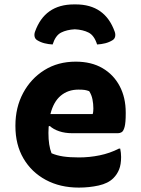

<svg xmlns="http://www.w3.org/2000/svg" viewBox="-20 -836 640 872"><path d="M324 -556Q395 -556 445.5 -526.5Q496 -497 523.5 -445Q551 -393 551 -325V-320Q551 -279 546 -260Q541 -241 533 -236Q525 -231 516 -231H308Q275 -231 248.5 -240Q222 -249 206 -264L201 -262Q200 -249 200 -234V-231Q200 -203 203.5 -180.5Q207 -158 214 -140Q237 -130 266.5 -125.5Q296 -121 339 -121Q386 -121 432.5 -130.5Q479 -140 520 -161H526Q528 -151 529 -141.5Q530 -132 530 -123Q530 -89 521 -66.5Q512 -44 495 -27Q471 -3 428 6.5Q385 16 338 16Q253 16 188 -19Q123 -54 86.5 -116.5Q50 -179 50 -263V-266Q50 -348 85 -413.5Q120 -479 181.5 -517.5Q243 -556 324 -556ZM336 -429Q289 -429 256 -401.5Q223 -374 209 -318H401Q403 -324 403.5 -331.5Q404 -339 404 -344Q404 -364 400 -384.5Q396 -405 385 -422Q374 -426 364.5 -427.5Q355 -429 336 -429ZM320 -703Q283 -701 257.5 -688Q232 -675 219 -634Q200 -635 182 -639.5Q164 -644 148 -654Q139 -660 137 -670.5Q135 -681 139 -692Q183 -816 316 -816H324Q457 -816 501 -692Q505 -681 503 -670.5Q501 -660 492 -654Q476 -644 458 -639.5Q440 -635 421 -634Q408 -675 382.5 -688Q357 -701 320 -703Z"/></svg>

Font: Recursive Sn Csl St XBd
Style: Regular
Weight: 800
Version: Version 1.085;hotconv 1.1.0;makeotfexe 2.6.0; ttfautohint (v